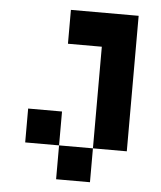

<svg xmlns="http://www.w3.org/2000/svg" viewBox="-50 -728 648 772"><g transform="rotate(5 273.5 -342.0)"><path d="M205.1 -136.7H68.4V-273.4H205.1ZM341.8 0H205.1V-136.7H341.8ZM341.8 -546.9H205.1V-683.6H478.5V-136.7H341.8Z"/></g></svg>

Font: DatCub
Style: Bold
Weight: 700
Designer: GGBot
Version: 1.00